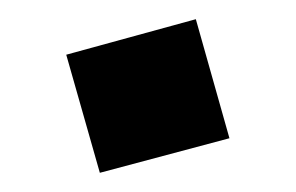

<svg xmlns="http://www.w3.org/2000/svg" viewBox="-20 -428 308 200"><path d="M49 -371 184 -408 219 -284 84 -248Z"/></svg>

Font: Suez One
Style: Regular
Weight: 400
Designer: Michal Sahar
Foundry: Hagilda
Version: Version 1.001